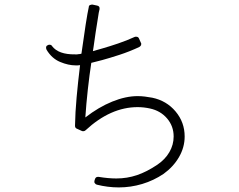

<svg xmlns="http://www.w3.org/2000/svg" viewBox="-20 -811 1040 837"><path d="M498 6Q550 6 600 -9Q650 -24 693 -53Q736 -84 760.5 -126.5Q785 -169 785 -216Q785 -278 745.5 -325Q706 -372 644 -385Q628 -388 612 -390Q596 -392 580 -392Q528 -392 469 -368Q410 -344 352 -299Q356 -359 363 -422Q370 -485 378 -537Q392 -540 425 -549Q458 -558 501 -572Q544 -586 587 -606Q591 -608 595 -614Q597 -621 594 -625L586 -643Q583 -651 573 -651Q569 -651 567 -650Q532 -634 495 -621.5Q458 -609 428.5 -600.5Q399 -592 385 -588L388 -607Q392 -638 397 -670Q402 -702 407 -733Q409 -746 410.5 -755.5Q412 -765 414 -771Q416 -785 402 -787L383 -791Q382 -791 381.5 -791Q381 -791 380 -791Q378 -791 372 -789Q367 -786 367 -780Q362 -758 353.5 -704Q345 -650 335 -577Q332 -576 329 -575.5Q326 -575 323 -575Q319 -574 316 -574Q313 -574 309 -574H307Q235 -573 207 -610Q204 -616 196 -616Q192 -616 190 -615L189 -614Q183 -613 181 -606Q180 -601 183 -594Q206 -556 242 -541Q278 -526 309 -526Q314 -526 319 -526Q324 -526 329 -527Q320 -453 314 -387Q308 -321 307 -263Q307 -253 315 -250L337 -240Q339 -239 343 -239Q349 -239 353 -243Q462 -344 580 -344Q607 -344 634 -338Q680 -328 708.5 -294.5Q737 -261 737 -216Q737 -180 718.5 -148Q700 -116 666 -93Q620 -62 577 -47.5Q534 -33 487 -33Q452 -33 410 -40Q409 -40 408.5 -40Q408 -40 407 -40Q397 -40 394 -30L392 -24Q390 -17 393 -13Q397 -7 402 -6Q450 6 498 6Z"/></svg>

Font: Kokoro
Style: Regular
Weight: 400
Version: Version 1.00